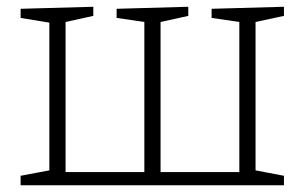

<svg xmlns="http://www.w3.org/2000/svg" viewBox="-20 -548 901 568"><path d="M41 0V-28L126 -44V-481L41 -495V-522L256 -528V-501L174 -483V-39H407V-483L325 -495V-522L537 -528V-501L455 -483V-39H688V-483L606 -495V-522L820 -528V-501L736 -483V-44L820 -28V0Z"/></svg>

Font: Bitter Light
Style: Regular
Weight: 300
Designer: Sol Matas, and Bitter project Authors
Foundry: Sol Matas
Version: Version 2.001